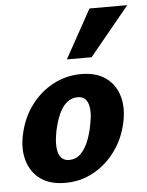

<svg xmlns="http://www.w3.org/2000/svg" viewBox="-52 -754 623 811"><g transform="rotate(-5 259.0 -348.5)"><path d="M193 14Q127 14 87 -15.5Q47 -45 32.5 -95.5Q18 -146 32 -207Q47 -276 86 -328Q125 -380 180 -409Q235 -438 298 -438Q362 -438 402 -409.5Q442 -381 457 -331Q472 -281 458 -218Q444 -152 406 -99.5Q368 -47 313 -16.5Q258 14 193 14ZM217 -81Q245 -81 264.5 -99.5Q284 -118 297.5 -150Q311 -182 318 -221Q330 -277 319.5 -309.5Q309 -342 275 -342Q250 -342 230 -326Q210 -310 196 -279Q182 -248 173 -204Q162 -145 173 -113Q184 -81 217 -81ZM244 -505 358 -711H518L349 -505Z"/></g></svg>

Font: Ysabeau Office ExtraBold
Style: Italic
Weight: 800
Italic angle: -12°
Designer: Christian Thalmann (Catharsis Fonts)
Version: Version 2.001;gftools[0.9.30]; featfreeze: tnum,lnum,ss02